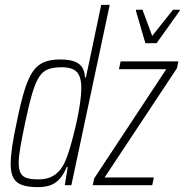

<svg xmlns="http://www.w3.org/2000/svg" viewBox="-20 -763 761 791"><path d="M137 8Q97 8 72 -0.5Q47 -9 35.5 -29.5Q24 -50 24 -87Q24 -116 30 -158Q36 -200 48 -255Q64 -335 79.5 -386.5Q95 -438 114 -466.5Q133 -495 160.5 -506.5Q188 -518 228 -518Q261 -518 283 -511Q305 -504 317 -487.5Q329 -471 330 -444H334L397 -743H432L274 0H247L259 -75H255Q240 -39 221 -21Q202 -3 180.5 2.5Q159 8 137 8ZM139 -24Q167 -24 188 -33Q209 -42 224.5 -59.5Q240 -77 251 -104Q259 -123 267.5 -151.5Q276 -180 284.5 -213.5Q293 -247 300 -281.5Q307 -316 311 -347Q315 -378 315 -400Q315 -447 296.5 -466.5Q278 -486 234 -486Q201 -486 179 -478Q157 -470 141.5 -446.5Q126 -423 112.5 -377Q99 -331 83 -255Q71 -197 64 -157.5Q57 -118 57 -92Q57 -64 65.5 -49Q74 -34 92.5 -29Q111 -24 139 -24ZM362 0 368 -28 665 -478H470L477 -510H715L709 -482L411 -32H614L607 0ZM579 -585 540 -718 541 -723H567L607 -615L693 -723H721L720 -718L625 -585Z"/></svg>

Font: Saira Condensed Thin
Style: Italic
Weight: 250
Width: 3
Italic angle: -12°
Designer: Hector Gatti with collaboration of the Omnibus-Type team
Foundry: Omnibus-Type
Version: Version 1.101